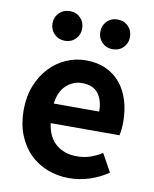

<svg xmlns="http://www.w3.org/2000/svg" viewBox="-89 -867 760 949"><g transform="rotate(10 290.5 -393.0)"><path d="M322 14Q264 14 213 -6Q162 -26 124.5 -63.5Q87 -101 65.5 -155.5Q44 -210 44 -279Q44 -347 66 -402Q88 -457 124 -495Q160 -533 207 -553.5Q254 -574 305 -574Q363 -574 406.5 -554Q450 -534 479.5 -498Q509 -462 524 -413Q539 -364 539 -306Q539 -286 537 -267.5Q535 -249 532 -238H187Q196 -169 237.5 -134Q279 -99 342 -99Q377 -99 407.5 -109Q438 -119 468 -138L518 -48Q476 -19 425.5 -2.5Q375 14 322 14ZM413 -336Q413 -393 387 -426.5Q361 -460 306 -460Q262 -460 227.5 -429Q193 -398 185 -336ZM185 -651Q153 -651 131.5 -672.5Q110 -694 110 -725Q110 -757 131.5 -778.5Q153 -800 185 -800Q217 -800 238 -778.5Q259 -757 259 -725Q259 -694 238 -672.5Q217 -651 185 -651ZM424 -651Q392 -651 371 -672.5Q350 -694 350 -725Q350 -757 371 -778.5Q392 -800 424 -800Q457 -800 478 -778.5Q499 -757 499 -725Q499 -694 478 -672.5Q457 -651 424 -651Z"/></g></svg>

Font: Kinto Sans
Style: Bold
Weight: 700
Designer: Authors: Ryoko NISHIZUKA  (kana & ideographs); Paul D. Hunt (Latin, Greek & Cyrillic); Wenlong ZHANG  (bopomofo); Sandol
Foundry: Adobe Systems Incorporated, ookami Inc.
Version: Version 0.001